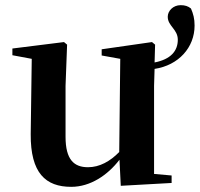

<svg xmlns="http://www.w3.org/2000/svg" viewBox="-20 -708 774 744"><path d="M234 -375 240 -535 228 -545 28 -520V-494L103 -480L99 -188C98 -37 157 16 256 16C330 16 397 -29 443 -89L448 12L645 1V-28L577 -34V-375L579 -441C672 -455 734 -524 734 -609C734 -636 729 -654 720 -675C709 -684 697 -688 680 -688C651 -688 630 -666 630 -643C630 -607 669 -595 669 -554C669 -510 641 -478 579 -466L581 -535L569 -545L374 -517V-493L446 -480L442 -119C407 -83 366 -60 321 -60C267 -60 234 -89 234 -178Z"/></svg>

Font: Noto Serif CJK KR
Style: Bold
Weight: 700
Designer: Ryoko NISHIZUKA 西塚涼子 (kana & ideographs); Frank Grießhammer (Latin, Greek & Cyrillic); Wenlong ZHANG 张文龙 (bopomofo); San
Foundry: Adobe
Version: Version 2.001;hotconv 1.1.0;makeotfexe 2.6.0